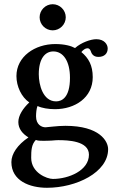

<svg xmlns="http://www.w3.org/2000/svg" viewBox="-20 -653 548 911"><path d="M447 -383C475 -383 491 -399 491 -423C491 -442 475 -467 437 -467C410 -467 365 -451 336 -425C318 -435 287 -444 242 -444C146 -444 58 -385 58 -292C58 -243 82 -192 119 -167C89 -139 67 -105 67 -74C67 -42 87 -18 115 -1C63 34 34 77 34 116C34 205 121 238 203 238C342 238 493 165 493 55C493 17 453 -56 290 -56C252 -56 205 -49 196 -49C178 -49 151 -61 151 -101C151 -117 153 -138 158 -150C179 -140 210 -135 241 -135C335 -135 420 -189 420 -287C420 -343 400 -378 366 -406C374 -416 385 -424 395 -424C404 -424 407 -418 410 -412C414 -399 422 -383 447 -383ZM183 15C194 15 210 15 225 14C238 13 247 12 256 12C301 12 402 15 402 81C402 156 306 196 231 196C203 196 128 167 128 96C128 62 129 33 150 11C160 15 171 15 183 15ZM312 -284C312 -188 272 -172 246 -172C184 -172 164 -250 164 -301C164 -375 194 -409 233 -409C280 -409 312 -363 312 -284ZM168 -571C168 -537 196 -509 230 -509C264 -509 292 -537 292 -571C292 -605 264 -633 230 -633C196 -633 168 -605 168 -571Z"/></svg>

Font: Libertinus Serif Semibold
Style: Regular
Weight: 600
Designer: Philipp H. Poll, Khaled Hosny
Foundry: Caleb Maclennan
Version: Version 7.050;RELEASE